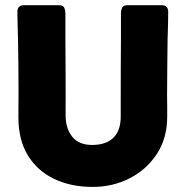

<svg xmlns="http://www.w3.org/2000/svg" viewBox="-20 -717 719 744"><path d="M234.4 -339.8Q234.4 -321.3 234.1 -302.5Q233.9 -283.7 234.4 -265.1Q235.4 -217.3 260.7 -186.3Q286.1 -155.3 336.9 -155.3Q390.6 -155.3 419.2 -183.1Q447.8 -210.9 447.8 -265.1V-339.8Q447.8 -397 448 -454.3Q448.2 -511.7 448.7 -568.8V-637.7Q449.2 -646 448.7 -655Q448.2 -664.1 449.2 -671.9Q450.7 -684.6 455.8 -690.7Q460.9 -696.8 474.6 -696.8H606.9Q631.8 -696.8 631.8 -670.9Q631.8 -645 631.1 -618.7Q630.4 -592.3 629.4 -566.4Q628.9 -511.7 628.2 -456.3Q627.4 -400.9 627.4 -345.7Q627.4 -324.7 627.9 -304Q628.4 -283.2 627.9 -262.2Q627.4 -181.2 587.9 -120.6Q548.3 -60.1 482.9 -26.4Q417.5 7.3 338.9 7.3Q254.9 7.3 189.9 -23.7Q125 -54.7 88.1 -114.7Q51.3 -174.8 51.3 -262.2Q51.3 -285.6 51.5 -309.1Q51.8 -332.5 51.8 -356Q51.8 -408.7 51.3 -461.2Q50.8 -513.7 49.8 -565.9Q49.3 -592.3 48.3 -618.7Q47.4 -645 47.4 -670.9Q47.4 -696.8 72.3 -696.8H207.5Q221.7 -696.8 226.6 -690.7Q231.4 -684.6 232.9 -671.9Q233.9 -664.1 233.4 -655Q232.9 -646 233.4 -637.7V-568.8Q233.9 -511.7 234.1 -454.3Q234.4 -397 234.4 -339.8Z"/></svg>

Font: Belanosima SemiBold
Style: Regular
Weight: 600
Designer: The DocRepair Project, Santiago Orozco
Foundry: Google
Version: Version 2.000